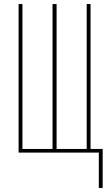

<svg xmlns="http://www.w3.org/2000/svg" viewBox="-20 -755 540 950"><path d="M469 175V0H72V-735H91V-18H240V-735H260V-18H409V-735H428V-18H488V175Z"/></svg>

Font: Iosevka SS04 Thin
Style: Regular
Weight: 100
Monospace: yes
Designer: Belleve Invis
Foundry: Belleve Invis
Version: Version 19.0.0; ttfautohint (v1.8.4)